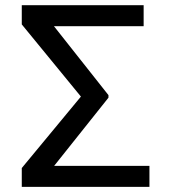

<svg xmlns="http://www.w3.org/2000/svg" viewBox="-20 -732 671 752"><path d="M565.3 0H65.3V-73.9L296.9 -353.7L65.3 -636.4V-711.6H542.6V-629.3H191.4L404.8 -359.4V-349.4L192.1 -82.4H565.3Z"/></svg>

Font: Interop
Style: Regular
Weight: 400
Designer: Rasmus Andersson, Google, Jang Haemin
Foundry: jhaemin
Version: Version 1.008